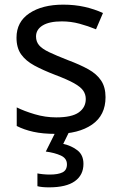

<svg xmlns="http://www.w3.org/2000/svg" viewBox="-20 -566 519 826"><path d="M434 -148Q434 -70 376 -30Q318 10 220 10Q164 10 123.5 1Q83 -8 52 -24V-104Q84 -88 129.5 -74.5Q175 -61 222 -61Q289 -61 319 -82.5Q349 -104 349 -140Q349 -160 338 -176Q327 -192 298.5 -208Q270 -224 217 -244Q165 -264 128 -284Q91 -304 71 -332Q51 -360 51 -404Q51 -472 106.5 -509Q162 -546 252 -546Q301 -546 343.5 -536.5Q386 -527 423 -510L393 -440Q359 -454 322 -464Q285 -474 246 -474Q192 -474 163.5 -456.5Q135 -439 135 -409Q135 -387 148 -371.5Q161 -356 191.5 -341.5Q222 -327 273 -307Q324 -288 360 -268Q396 -248 415 -219.5Q434 -191 434 -148ZM339 139Q339 187 302 213.5Q265 240 191 240Q159 240 141 235V180Q150 182 165 183.5Q180 185 194 185Q230 185 249 175.5Q268 166 268 141Q268 115 241.5 103Q215 91 177 86L220 0H278L252 53Q288 61 313.5 81Q339 101 339 139Z"/></svg>

Font: Noto Sans Tagbanwa
Style: Regular
Weight: 400
Designer: Monotype Design Team
Foundry: Monotype Imaging Inc.
Version: Version 2.001; ttfautohint (v1.8.4.7-5d5b)